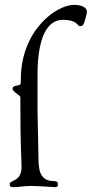

<svg xmlns="http://www.w3.org/2000/svg" viewBox="-20 -767 379 793"><path d="M20 -8C20 3 23 6 35 6C59 6 79 1 109 1C132 1 205 6 208 6C218 6 219 0 219 -4C219 -11 219 -19 203 -19C141 -19 140 -72 139 -110C138 -153 135 -290 135 -308V-458C135 -652 197 -685 239 -685C302 -685 298 -659 310 -659C326 -659 327 -671 333 -691C336 -703 339 -713 339 -719C339 -736 317 -747 286 -747C214 -747 66 -644 66 -438C66 -419 66 -417 56 -415C47 -413 32 -412 32 -401C32 -386 64 -375 64 -365C64 -135 69 -120 69 -77C69 -16 20 -23 20 -8Z"/></svg>

Font: OFL Sorts Mill Goudy
Style: Regular
Weight: 500
Version: Version 003.000